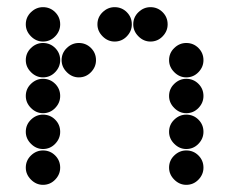

<svg xmlns="http://www.w3.org/2000/svg" viewBox="-20 -518 640 536"><path d="M52 -450Q52 -431 66.5 -416.5Q81 -402 100 -402Q120 -402 134 -416.5Q148 -431 148 -450Q148 -470 134 -484Q120 -498 100 -498Q81 -498 66.5 -484Q52 -470 52 -450ZM252 -450Q252 -431 266.5 -416.5Q281 -402 300 -402Q320 -402 334 -416.5Q348 -431 348 -450Q348 -470 334 -484Q320 -498 300 -498Q281 -498 266.5 -484Q252 -470 252 -450ZM352 -450Q352 -431 366.5 -416.5Q381 -402 400 -402Q420 -402 434 -416.5Q448 -431 448 -450Q448 -470 434 -484Q420 -498 400 -498Q381 -498 366.5 -484Q352 -470 352 -450ZM52 -350Q52 -331 66.5 -316.5Q81 -302 100 -302Q120 -302 134 -316.5Q148 -331 148 -350Q148 -370 134 -384Q120 -398 100 -398Q81 -398 66.5 -384Q52 -370 52 -350ZM152 -350Q152 -331 166.5 -316.5Q181 -302 200 -302Q220 -302 234 -316.5Q248 -331 248 -350Q248 -370 234 -384Q220 -398 200 -398Q181 -398 166.5 -384Q152 -370 152 -350ZM452 -350Q452 -331 466.5 -316.5Q481 -302 500 -302Q520 -302 534 -316.5Q548 -331 548 -350Q548 -370 534 -384Q520 -398 500 -398Q481 -398 466.5 -384Q452 -370 452 -350ZM52 -250Q52 -231 66.5 -216.5Q81 -202 100 -202Q120 -202 134 -216.5Q148 -231 148 -250Q148 -270 134 -284Q120 -298 100 -298Q81 -298 66.5 -284Q52 -270 52 -250ZM452 -250Q452 -231 466.5 -216.5Q481 -202 500 -202Q520 -202 534 -216.5Q548 -231 548 -250Q548 -270 534 -284Q520 -298 500 -298Q481 -298 466.5 -284Q452 -270 452 -250ZM52 -150Q52 -131 66.5 -116.5Q81 -102 100 -102Q120 -102 134 -116.5Q148 -131 148 -150Q148 -170 134 -184Q120 -198 100 -198Q81 -198 66.5 -184Q52 -170 52 -150ZM452 -150Q452 -131 466.5 -116.5Q481 -102 500 -102Q520 -102 534 -116.5Q548 -131 548 -150Q548 -170 534 -184Q520 -198 500 -198Q481 -198 466.5 -184Q452 -170 452 -150ZM52 -50Q52 -31 66.5 -16.5Q81 -2 100 -2Q120 -2 134 -16.5Q148 -31 148 -50Q148 -70 134 -84Q120 -98 100 -98Q81 -98 66.5 -84Q52 -70 52 -50ZM452 -50Q452 -31 466.5 -16.5Q481 -2 500 -2Q520 -2 534 -16.5Q548 -31 548 -50Q548 -70 534 -84Q520 -98 500 -98Q481 -98 466.5 -84Q452 -70 452 -50Z"/></svg>

Font: Matrix Sans Print
Style: Regular
Weight: 400
Designer: Brad Neil
Version: Version 1.100